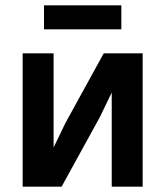

<svg xmlns="http://www.w3.org/2000/svg" viewBox="-20 -700 620 720"><path d="M399 -353 354 -260 211 0H65V-500H181V-147L226 -240L369 -500H515V0H399ZM145 -680H435V-590H145Z"/></svg>

Font: PT Root UI Web Bold
Style: Regular
Weight: 700
Designer: Vitaly Kuzmin
Foundry: ParaType Ltd.
Version: Version 1.000W